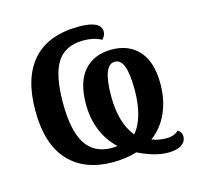

<svg xmlns="http://www.w3.org/2000/svg" viewBox="-89 -640 787 763"><g transform="rotate(-15 305.0 -258.0)"><path d="M390 -4Q345 10 291 10Q174 10 109.5 -60Q45 -130 45 -267Q45 -405 109.5 -475.5Q174 -546 299 -546Q389 -546 389 -501Q389 -485 375 -471Q345 -488 302 -488Q226 -488 192.5 -435.5Q159 -383 159 -269Q159 -154 194 -100Q229 -46 301 -46Q317 -46 324 -48Q287 -82 266.5 -131Q246 -180 246 -241Q246 -332 287 -378Q328 -424 400 -424Q471 -424 512 -378Q553 -332 553 -244Q553 -176 529 -123Q505 -70 461 -38Q487 -27 521 -27Q553 -27 571 -45Q587 -35 587 -17Q587 4 568 17Q549 30 513 30Q458 30 390 -4ZM448 -246Q448 -310 436.5 -342Q425 -374 400 -374Q351 -374 351 -244Q351 -135 400 -75Q422 -99 435 -143Q448 -187 448 -246Z"/></g></svg>

Font: Noto Serif NarrowSemiBold
Style: Regular
Weight: 600
Width: 4
Designer: Monotype Design Team
Foundry: Monotype Imaging Inc.
Version: Version 1.001